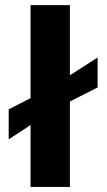

<svg xmlns="http://www.w3.org/2000/svg" viewBox="-20 -735 421 755"><path d="M363.8 -508.8V-391.1L254.9 -335.9V0H100.1V-243.2L14.2 -187V-305.2L100.1 -349.1V-714.8H254.9V-439Z"/></svg>

Font: Human Sans
Style: Bold
Weight: 700
Designer: Tim Radville
Foundry: Continuum
Version: Version 1.000;FEAKit 1.0